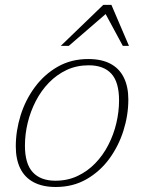

<svg xmlns="http://www.w3.org/2000/svg" viewBox="-20 -736 574 766"><path d="M332 -500.5Q385.5 -500.5 421 -481.5Q456.5 -462.5 474.2 -426.2Q492 -390 492 -339Q492 -276.5 472.5 -214.8Q453 -153 415.8 -102.2Q378.5 -51.5 324.8 -20.8Q271 10 202.5 10Q150 10 114.2 -9Q78.5 -28 60.8 -64.2Q43 -100.5 43 -152Q43 -214 62.2 -275.8Q81.5 -337.5 119 -388.2Q156.5 -439 210.2 -469.8Q264 -500.5 332 -500.5ZM201 -15Q249.5 -15 289.2 -33.8Q329 -52.5 360 -84.5Q391 -116.5 412.2 -157.8Q433.5 -199 444.2 -244.8Q455 -290.5 455 -335.5Q455 -408.5 424.2 -442Q393.5 -475.5 334 -475.5Q285.5 -475.5 245.8 -456.8Q206 -438 175 -406Q144 -374 122.8 -332.8Q101.5 -291.5 90.5 -246Q79.5 -200.5 79.5 -155Q79.5 -82.5 110.8 -48.8Q142 -15 201 -15ZM222.5 -553 392 -716.5H424.5L494.5 -553H470L396.5 -689H412L254.5 -553Z"/></svg>

Font: Newsreader 9pt ExtraLight
Style: Italic
Weight: 250
Italic angle: -17°
Designer: Hugues Gentile
Foundry: Production Type
Version: Version 1.003